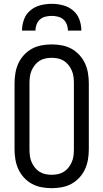

<svg xmlns="http://www.w3.org/2000/svg" viewBox="-20 -975 540 1003"><path d="M250 8Q223 8 196.5 3Q170 -2 147 -14.5Q124 -27 105.5 -47Q87 -67 76 -91Q65 -115 60.5 -141.5Q56 -168 56 -195V-540Q56 -567 60.5 -593.5Q65 -620 76 -644Q87 -668 105.5 -688Q124 -708 147 -720.5Q170 -733 196.5 -738Q223 -743 250 -743Q277 -743 303.5 -738Q330 -733 353 -720.5Q376 -708 394.5 -688Q413 -668 424 -644Q435 -620 439.5 -593.5Q444 -567 444 -540V-195Q444 -168 439.5 -141.5Q435 -115 424 -91Q413 -67 394.5 -47Q376 -27 353 -14.5Q330 -2 303.5 3Q277 8 250 8ZM250 -62Q267 -62 283.5 -65.5Q300 -69 314 -78Q328 -87 338.5 -100.5Q349 -114 355.5 -129.5Q362 -145 364 -161.5Q366 -178 366 -195V-540Q366 -557 364 -573.5Q362 -590 355.5 -605.5Q349 -621 338.5 -634.5Q328 -648 314 -657Q300 -666 283.5 -669.5Q267 -673 250 -673Q233 -673 216.5 -669.5Q200 -666 186 -657Q172 -648 161.5 -634.5Q151 -621 144.5 -605.5Q138 -590 136 -573.5Q134 -557 134 -540V-195Q134 -178 136 -161.5Q138 -145 144.5 -129.5Q151 -114 161.5 -100.5Q172 -87 186 -78Q200 -69 216.5 -65.5Q233 -62 250 -62ZM95 -815Q95 -845 105.5 -873.5Q116 -902 139 -921Q162 -940 191 -947.5Q220 -955 250 -955Q280 -955 309 -947.5Q338 -940 361 -921Q384 -902 394.5 -873.5Q405 -845 405 -815H335Q335 -831 329 -847Q323 -863 311 -873.5Q299 -884 282.5 -888Q266 -892 250 -892Q234 -892 217.5 -888Q201 -884 189 -873.5Q177 -863 171 -847Q165 -831 165 -815Z"/></svg>

Font: Iosevka Custom
Style: Regular
Weight: 400
Monospace: yes
Designer: Belleve Invis
Foundry: Belleve Invis
Version: Version 32.5.0; ttfautohint (v1.8.4)